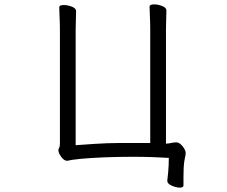

<svg xmlns="http://www.w3.org/2000/svg" viewBox="-20 -728 1040 878"><path d="M745 98Q746 93 749 60.5Q752 28 752 -6Q721 -8 679 -9.5Q637 -11 589 -11Q518 -11 457 -8.5Q396 -6 352.5 -2Q309 2 290 7H286Q277 7 268 -1.5Q259 -10 253 -21.5Q247 -33 247 -40Q247 -47 250.5 -52.5Q254 -58 254 -70V-589Q254 -620 252.5 -649Q251 -678 251 -695Q251 -705 272 -705Q289 -705 308.5 -697.5Q328 -690 328 -677Q328 -665 327 -639.5Q326 -614 326 -588V-64Q378 -68 411.5 -70Q445 -72 469.5 -73Q494 -74 520 -74Q546 -74 583 -74H667V-592Q667 -623 665.5 -652Q664 -681 664 -698Q664 -708 685 -708Q702 -708 721.5 -700.5Q741 -693 741 -680Q741 -668 740 -642.5Q739 -617 739 -591V-71Q754 -72 764.5 -74.5Q775 -77 786 -77Q796 -77 806 -68.5Q816 -60 822.5 -48.5Q829 -37 829 -29Q829 -18 825.5 -5Q822 8 820 38Q819 60 819 82Q819 104 819 120Q819 130 802 130Q786 130 765.5 121Q745 112 745 99Z"/></svg>

Font: Moon Stars Kai T HW
Style: Regular
Weight: 400
Designer: GuiWonder
Version: Version 1.101